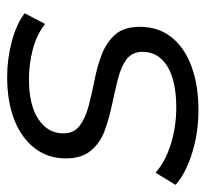

<svg xmlns="http://www.w3.org/2000/svg" viewBox="-48 -531 575 537"><g transform="rotate(-90 239.5 -262.5)"><path d="M200 5Q136 5 79 -13Q22 -31 -9 -59L25 -115Q55 -88 104 -72.5Q153 -57 207 -57Q282 -57 322.5 -82Q363 -107 363 -151Q363 -181 341.5 -196.5Q320 -212 286 -220.5Q252 -229 214 -237Q176 -245 142 -257.5Q108 -270 86.5 -296Q65 -322 65 -366Q65 -416 93.5 -453Q122 -490 173 -510Q224 -530 293 -530Q343 -530 392 -517Q441 -504 471 -481L441 -424Q410 -448 369 -458.5Q328 -469 287 -469Q214 -469 174.5 -442.5Q135 -416 135 -373Q135 -343 156.5 -327Q178 -311 212 -302Q246 -293 284.5 -285.5Q323 -278 356.5 -265Q390 -252 411.5 -227.5Q433 -203 433 -159Q433 -107 404 -70.5Q375 -34 322.5 -14.5Q270 5 200 5Z"/></g></svg>

Font: MOST Montserrat
Style: Italic
Weight: 400
Italic angle: -11.3°
Designer: Julieta Ulanovsky
Foundry: Julieta Ulanovsky
Version: Version 8.000;March 11, 2024;FontCreator 15.0.0.2926 64-bit